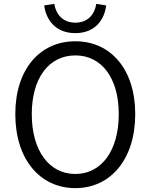

<svg xmlns="http://www.w3.org/2000/svg" viewBox="-20 -958 777 991"><path d="M369 13C550 13 678 -135 678 -369C678 -602 550 -745 369 -745C187 -745 59 -602 59 -369C59 -135 187 13 369 13ZM369 -60C233 -60 144 -181 144 -369C144 -556 233 -672 369 -672C504 -672 593 -556 593 -369C593 -181 504 -60 369 -60ZM369 -787C470 -787 519 -855 528 -930L477 -938C469 -885 434 -841 369 -841C303 -841 269 -885 260 -938L208 -930C218 -855 267 -787 369 -787Z"/></svg>

Font: Noto Sans CJK HK DemiLight
Style: Regular
Weight: 350
Designer: Ryoko NISHIZUKA 西塚涼子 (kana, bopomofo & ideographs); Paul D. Hunt (Latin, Greek & Cyrillic); Sandoll Communications 산돌커뮤니
Foundry: Adobe
Version: Version 2.004;hotconv 1.0.118;makeotfexe 2.5.65603